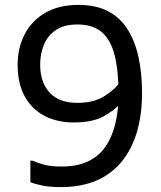

<svg xmlns="http://www.w3.org/2000/svg" viewBox="-20 -752 656 784"><path d="M228 12Q186 12 157 6.5Q128 1 104 -8V-96H112Q133 -87 160 -79.5Q187 -72 232 -72Q292 -72 336 -91.5Q380 -111 408 -149.5Q436 -188 450 -243Q464 -298 464 -368Q464 -462 448.5 -525Q433 -588 396.5 -620Q360 -652 296 -652Q242 -652 208.5 -629.5Q175 -607 159.5 -569.5Q144 -532 144 -488Q144 -416 182.5 -374Q221 -332 296 -332Q362 -332 405 -358.5Q448 -385 476 -424H512V-330H472Q448 -302 403 -277Q358 -252 280 -252Q214 -252 162.5 -278.5Q111 -305 81.5 -357.5Q52 -410 52 -488Q52 -556 80.5 -611.5Q109 -667 164.5 -699.5Q220 -732 300 -732Q371 -732 420.5 -706.5Q470 -681 500.5 -633Q531 -585 545.5 -519Q560 -453 560 -372Q560 -284 539 -213Q518 -142 476.5 -91.5Q435 -41 373 -14.5Q311 12 228 12Z"/></svg>

Font: Kufam
Style: Regular
Weight: 400
Designer: Wael Morcos, Artur Schmal
Foundry: Original Type
Version: Version 1.301; ttfautohint (v1.8.3)